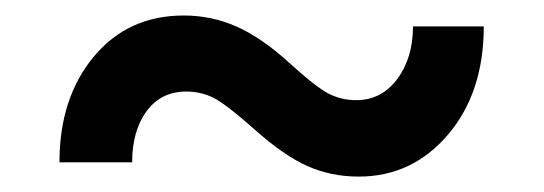

<svg xmlns="http://www.w3.org/2000/svg" viewBox="-20 -418 705 249"><path d="M607.4 -383.8Q607.4 -297.9 561 -243.4Q514.6 -189 445.3 -189Q409.2 -189 378.7 -202.6Q348.1 -216.3 310.5 -249.8Q272.9 -283.2 256.6 -291.3Q240.2 -299.3 221.7 -299.3Q189 -299.3 170.2 -273.9Q151.4 -248.5 151.4 -207.5H57.1Q57.1 -291 101.6 -344.5Q146 -397.9 218.3 -397.9Q254.4 -397.9 286.9 -383.5Q319.3 -369.1 354.7 -336.9Q390.1 -304.7 406.5 -296.4Q422.9 -288.1 441.9 -288.1Q474.6 -288.1 495.1 -315.4Q515.6 -342.8 515.6 -383.8Z"/></svg>

Font: Vazir Medium FD
Style: Medium-FD
Weight: 500
Designer: Saber Rastikerdar
Foundry: Saber Rastikerdar
Version: Version 30.0.0